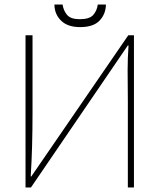

<svg xmlns="http://www.w3.org/2000/svg" viewBox="-20 -810 710 850"><path d="M257 -790Q261 -763 277 -744Q293 -725 333 -725Q376 -725 392.5 -743.5Q409 -762 413 -790H449Q448 -747 420.5 -718.5Q393 -690 335 -690Q279 -690 250 -719Q221 -748 221 -790ZM124 -310Q124 -154 116 -30L118 -28L548 -654H573V20H546V-362L545 -499Q545 -553 549 -608L546 -609L117 20H93V-654H124Z"/></svg>

Font: LINE Seed Sans KR Thin
Style: Regular
Weight: 250
Designer: LINE BX Design & Sandoll Inc & Dalton Maag Ltd
Foundry: Sandoll Inc.
Version: Version 1.000